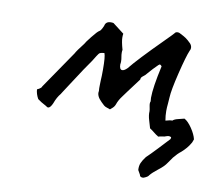

<svg xmlns="http://www.w3.org/2000/svg" viewBox="-63 -438 745 655"><g transform="rotate(10 310.0 -110.5)"><path d="M620 -15Q619 -13 617.5 -8Q616 -3 613 1Q604 17 585 34Q573 43 560 59L546 79Q537 93 517 108Q499 122 491 132Q488 138 475 143Q474 144 470 144Q463 144 460 139Q461 138 457 131.5Q453 125 451 121Q450 107 454.5 96.5Q459 86 469 73Q481 62 505.5 36Q530 10 541 -2Q542 -4 542 -9L535 -11Q530 -11 526.5 -9.5Q523 -8 519 -7L506 -5L498 -3H497V-4Q491 -7 482.5 -14Q474 -21 466 -26Q464 -34 458.5 -51.5Q453 -69 454 -83Q454 -88 451.5 -99.5Q449 -111 452 -117L451 -129Q451 -165 468 -241Q465 -245 462.5 -246Q460 -247 456 -243Q443 -231 418 -202Q416 -200 410 -195.5Q404 -191 404 -184L368 -136Q364 -130 353 -115.5Q342 -101 337 -86Q334 -78 327.5 -72.5Q321 -67 320 -66Q315 -68 308.5 -70Q302 -72 298 -75.5Q294 -79 288 -85Q268 -104 272 -121Q271 -131 271.5 -141Q272 -151 272 -159Q273 -171 273 -195Q273 -241 268 -252Q257 -251 253 -249Q249 -247 243 -237Q241 -233 231.5 -218.5Q222 -204 207 -183Q192 -160 168.5 -124Q145 -88 146 -89Q134 -75 126 -53Q115 -28 104 -39Q83 -50 73 -58Q64 -74 63 -90Q66 -91 70 -93.5Q74 -96 76 -98Q78 -100 79 -103L155 -214L168 -233Q173 -243 195 -271Q197 -276 214.5 -298Q232 -320 238 -323Q243 -326 246.5 -333.5Q250 -341 251 -343Q254 -359 272 -359Q278 -359 281 -358L320 -328Q319 -324 319 -315Q319 -301 327 -273Q326 -270 326 -264Q326 -256 327.5 -248.5Q329 -241 329 -233Q329 -227 328 -224Q328 -205 338 -205Q345 -205 355 -215Q383 -250 461 -328Q490 -357 492 -360Q495 -365 502 -365Q507 -365 510 -363Q524 -356 531.5 -351Q539 -346 550 -335Q556 -328 556 -320Q556 -315 553 -310Q544 -289 529 -227.5Q514 -166 513 -141Q513 -134 511.5 -120Q510 -106 510 -94Q510 -78 513 -61Q530 -66 536 -65Q542 -71 556 -74Q570 -77 576 -79Q589 -72 602.5 -52Q616 -32 620 -15Z"/></g></svg>

Font: Caveat
Style: Regular
Weight: 400
Designer: Pablo Impallari
Foundry: Pablo Impallari
Version: Version 1.500; ttfautohint (v1.6)